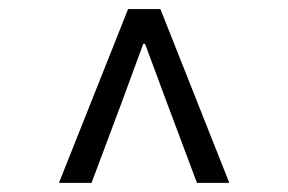

<svg xmlns="http://www.w3.org/2000/svg" viewBox="-20 -690 640 426"><path d="M110.8 -284.2 264.2 -669.9H335.9L488.8 -284.2H417L351.1 -460L301.8 -592.8H297.9L249 -460L183.1 -284.2Z"/></svg>

Font: Office Code Pro D
Style: Regular
Weight: 400
Designer: Nathan Rutzky & Paul D. Hunt
Foundry: Adobe Systems Incorporated
Version: Version 1.004;PS 001.004;hotconv 1.0.70;makeotf.lib2.5.58329